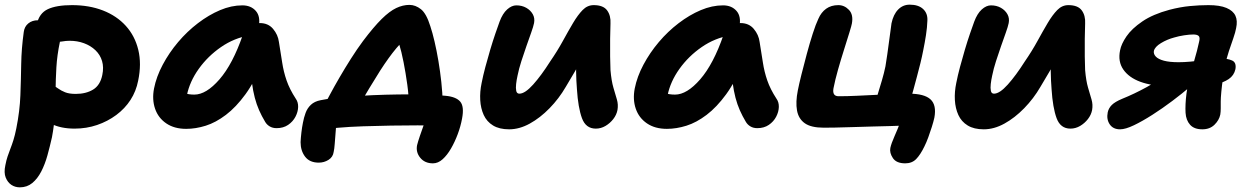

<svg xmlns="http://www.w3.org/2000/svg" viewBox="-39 -543 5361 824"><path d="M281 9Q222 9 180 -12Q138 -33 118 -67.5Q98 -102 106 -142Q109 -160 124.5 -174Q140 -188 157 -188Q173 -188 185 -180.5Q197 -173 210 -163.5Q223 -154 240.5 -147Q258 -140 286 -140Q330 -140 360.5 -158.5Q391 -177 400 -221Q407 -254 399 -281Q391 -308 370.5 -327.5Q350 -347 321.5 -357.5Q293 -368 260 -368Q244 -368 227.5 -365Q211 -362 186 -362Q165 -362 149 -372.5Q133 -383 124 -400.5Q115 -418 119 -439Q129 -486 166 -503.5Q203 -521 270 -521Q344 -521 403 -498Q462 -475 501 -432Q540 -389 554.5 -329Q569 -269 554 -197Q545 -151 521 -114Q497 -77 460 -49.5Q423 -22 377.5 -6.5Q332 9 281 9ZM46 261Q26 261 10 250.5Q-6 240 -14.5 219Q-23 198 -16 166Q-12 145 -6.5 128.5Q-1 112 5.5 95.5Q12 79 18.5 58.5Q25 38 31 8Q46 -67 48.5 -134.5Q51 -202 52 -268Q53 -334 63 -406Q66 -429 82.5 -442.5Q99 -456 123 -456Q151 -456 174.5 -443Q198 -430 210 -409.5Q222 -389 218 -363Q206 -306 203 -254Q200 -202 199.5 -153.5Q199 -105 196.5 -56Q194 -7 184 46Q175 86 164.5 124Q154 162 138 193Q122 224 99.5 242.5Q77 261 46 261Z M760 10Q709 10 674.5 -13.5Q640 -37 626.5 -76.5Q613 -116 622 -163Q632 -214 659.5 -265.5Q687 -317 725.5 -362.5Q764 -408 810.5 -443.5Q857 -479 905.5 -499.5Q954 -520 1001 -520Q1038 -520 1059 -496Q1080 -472 1071 -428Q1068 -412 1057 -403Q1046 -394 1032 -391Q966 -380 909.5 -341Q853 -302 814 -247.5Q775 -193 763 -134Q760 -117 759.5 -102.5Q759 -88 763 -66L715 -168Q736 -150 753 -143.5Q770 -137 795 -137Q846 -137 903 -202.5Q960 -268 1003 -393Q1012 -417 1033 -430.5Q1054 -444 1076 -444Q1112 -444 1133 -419Q1154 -394 1158 -363Q1166 -315 1172 -275Q1178 -235 1191 -197.5Q1204 -160 1230 -120Q1241 -105 1240.5 -84Q1240 -63 1229 -42Q1218 -21 1197.5 -7Q1177 7 1148 7Q1131 7 1118.5 -0.5Q1106 -8 1099 -20Q1084 -45 1073 -70Q1062 -95 1054.5 -123.5Q1047 -152 1042 -189Q1037 -226 1034 -274L1088 -278Q1055 -194 1014.5 -138.5Q974 -83 930.5 -50Q887 -17 844 -3.5Q801 10 760 10Z M1354 -94Q1361 -107 1377.5 -138Q1394 -169 1417.5 -209.5Q1441 -250 1467 -291Q1493 -332 1519 -367Q1565 -428 1599 -461.5Q1633 -495 1661.5 -508.5Q1690 -522 1718 -522Q1744 -522 1767.5 -503.5Q1791 -485 1808 -430Q1817 -403 1826 -364.5Q1835 -326 1842.5 -281.5Q1850 -237 1855 -191Q1860 -145 1861 -102L1716 -81Q1716 -129 1709 -179.5Q1702 -230 1693 -276Q1684 -322 1673.5 -356Q1663 -390 1656 -404L1724 -396Q1693 -373 1661.5 -335.5Q1630 -298 1592 -239Q1568 -201 1546 -164.5Q1524 -128 1507.5 -98Q1491 -68 1482 -50ZM1819 158Q1784 158 1764.5 134Q1745 110 1751 80Q1755 64 1763 40.5Q1771 17 1780 -8Q1789 -33 1793 -54L1874 -2Q1859 -2 1830.5 -3.5Q1802 -5 1753 -5Q1700 -5 1639.5 -4Q1579 -3 1519.5 -1Q1460 1 1409.5 5.5Q1359 10 1328 16L1409 -47Q1406 -36 1404.5 -15Q1403 6 1401 29.5Q1399 53 1397.5 74.5Q1396 96 1393 109Q1390 131 1371 143Q1352 155 1329 155Q1290 155 1270.5 129.5Q1251 104 1251 67Q1252 47 1254.5 25.5Q1257 4 1261 -16Q1265 -38 1272.5 -58.5Q1280 -79 1295.5 -93.5Q1311 -108 1337 -113Q1364 -119 1408 -123.5Q1452 -128 1505.5 -131.5Q1559 -135 1615 -136.5Q1671 -138 1723 -138Q1749 -138 1790 -137Q1831 -136 1872 -132Q1918 -128 1936 -107Q1954 -86 1944 -34Q1938 -1 1925.5 32.5Q1913 66 1896.5 94.5Q1880 123 1860.5 140.5Q1841 158 1819 158Z M2146 12Q2104 12 2077 -4.5Q2050 -21 2037 -49.5Q2024 -78 2022 -113.5Q2020 -149 2028 -187Q2034 -218 2044 -255.5Q2054 -293 2065 -330Q2076 -367 2087 -399Q2098 -431 2105 -450Q2118 -485 2137.5 -502.5Q2157 -520 2177 -520Q2201 -520 2219.5 -509.5Q2238 -499 2247.5 -482Q2257 -465 2253 -444Q2250 -429 2240.5 -402.5Q2231 -376 2220 -344.5Q2209 -313 2198.5 -280.5Q2188 -248 2182 -218Q2178 -200 2176 -182.5Q2174 -165 2176.5 -153Q2179 -141 2190 -141Q2214 -141 2249 -180Q2284 -219 2322 -279Q2353 -324 2376.5 -367Q2400 -410 2420.5 -444.5Q2441 -479 2461.5 -500Q2482 -521 2509 -521Q2550 -521 2566.5 -498.5Q2583 -476 2581 -442Q2580 -415 2579.5 -376.5Q2579 -338 2579.5 -300.5Q2580 -263 2581 -242Q2585 -196 2593.5 -167Q2602 -138 2608.5 -116Q2615 -94 2611 -71Q2607 -50 2593 -32Q2579 -14 2559.5 -2.5Q2540 9 2518 9Q2475 9 2458.5 -36Q2442 -81 2437 -160Q2434 -197 2433.5 -235Q2433 -273 2434 -310Q2435 -347 2437 -379L2491 -352Q2479 -328 2456 -285.5Q2433 -243 2389 -170Q2360 -120 2319.5 -78.5Q2279 -37 2234.5 -12.5Q2190 12 2146 12Z M2823 10Q2772 10 2737.5 -13.5Q2703 -37 2689.5 -76.5Q2676 -116 2685 -163Q2695 -214 2722.5 -265.5Q2750 -317 2788.5 -362.5Q2827 -408 2873.5 -443.5Q2920 -479 2968.5 -499.5Q3017 -520 3064 -520Q3101 -520 3122 -496Q3143 -472 3134 -428Q3131 -412 3120 -403Q3109 -394 3095 -391Q3029 -380 2972.5 -341Q2916 -302 2877 -247.5Q2838 -193 2826 -134Q2823 -117 2822.5 -102.5Q2822 -88 2826 -66L2778 -168Q2799 -150 2816 -143.5Q2833 -137 2858 -137Q2909 -137 2966 -202.5Q3023 -268 3066 -393Q3075 -417 3096 -430.5Q3117 -444 3139 -444Q3175 -444 3196 -419Q3217 -394 3221 -363Q3229 -315 3235 -275Q3241 -235 3254 -197.5Q3267 -160 3293 -120Q3304 -105 3303.5 -84Q3303 -63 3292 -42Q3281 -21 3260.5 -7Q3240 7 3211 7Q3194 7 3181.5 -0.5Q3169 -8 3162 -20Q3147 -45 3136 -70Q3125 -95 3117.5 -123.5Q3110 -152 3105 -189Q3100 -226 3097 -274L3151 -278Q3118 -194 3077.5 -138.5Q3037 -83 2993.5 -50Q2950 -17 2907 -3.5Q2864 10 2823 10Z M3846 158Q3808 158 3793 135.5Q3778 113 3782 92Q3786 73 3800 41.5Q3814 10 3824 -17L3839 -4Q3818 -3 3782 -2Q3746 -1 3703.5 0Q3661 1 3619 2.5Q3577 4 3544 4.5Q3511 5 3496 5Q3442 5 3415 -14Q3388 -33 3381.5 -69Q3375 -105 3385 -155Q3390 -181 3400.5 -223Q3411 -265 3423.5 -311.5Q3436 -358 3449 -398.5Q3462 -439 3473 -462Q3485 -490 3506.5 -505.5Q3528 -521 3559 -521Q3585 -521 3604.5 -500.5Q3624 -480 3617 -442Q3616 -435 3606.5 -404Q3597 -373 3583.5 -330.5Q3570 -288 3557.5 -244Q3545 -200 3538 -164Q3535 -147 3540.5 -138.5Q3546 -130 3560 -130Q3597 -130 3639 -132Q3681 -134 3722.5 -136Q3764 -138 3800 -139.5Q3836 -141 3862 -141Q3928 -141 3954.5 -116.5Q3981 -92 3971 -38Q3967 -20 3960 2Q3953 24 3945 46Q3937 68 3928 86Q3911 121 3893 139.5Q3875 158 3846 158ZM3718 -101Q3721 -116 3729 -142Q3737 -168 3746 -198.5Q3755 -229 3761 -258Q3765 -282 3769 -310Q3773 -338 3776.5 -365Q3780 -392 3783 -413Q3786 -434 3787 -443Q3795 -481 3815.5 -502Q3836 -523 3865 -523Q3903 -523 3923 -504Q3943 -485 3941 -454Q3940 -425 3935 -392.5Q3930 -360 3923 -326Q3918 -300 3911 -271.5Q3904 -243 3896 -213.5Q3888 -184 3880.5 -156Q3873 -128 3865 -105Z M4183 12Q4141 12 4114 -4.5Q4087 -21 4074 -49.5Q4061 -78 4059 -113.5Q4057 -149 4065 -187Q4071 -218 4081 -255.5Q4091 -293 4102 -330Q4113 -367 4124 -399Q4135 -431 4142 -450Q4155 -485 4174.5 -502.5Q4194 -520 4214 -520Q4238 -520 4256.5 -509.5Q4275 -499 4284.5 -482Q4294 -465 4290 -444Q4287 -429 4277.5 -402.5Q4268 -376 4257 -344.5Q4246 -313 4235.5 -280.5Q4225 -248 4219 -218Q4215 -200 4213 -182.5Q4211 -165 4213.5 -153Q4216 -141 4227 -141Q4251 -141 4286 -180Q4321 -219 4359 -279Q4390 -324 4413.5 -367Q4437 -410 4457.5 -444.5Q4478 -479 4498.5 -500Q4519 -521 4546 -521Q4587 -521 4603.5 -498.5Q4620 -476 4618 -442Q4617 -415 4616.5 -376.5Q4616 -338 4616.5 -300.5Q4617 -263 4618 -242Q4622 -196 4630.5 -167Q4639 -138 4645.5 -116Q4652 -94 4648 -71Q4644 -50 4630 -32Q4616 -14 4596.5 -2.5Q4577 9 4555 9Q4512 9 4495.5 -36Q4479 -81 4474 -160Q4471 -197 4470.5 -235Q4470 -273 4471 -310Q4472 -347 4474 -379L4528 -352Q4516 -328 4493 -285.5Q4470 -243 4426 -170Q4397 -120 4356.5 -78.5Q4316 -37 4271.5 -12.5Q4227 12 4183 12Z M5121 12Q5086 12 5068.5 -7.5Q5051 -27 5049 -59Q5048 -76 5049 -97Q5050 -118 5053 -141.5Q5056 -165 5060 -187Q5063 -204 5070 -227.5Q5077 -251 5084.5 -276.5Q5092 -302 5098 -325Q5104 -348 5107 -363Q5112 -382 5105.5 -388.5Q5099 -395 5082 -395Q5066 -395 5043 -391.5Q5020 -388 5000 -382Q4970 -374 4943.5 -358Q4917 -342 4913 -324Q4911 -311 4921.5 -300Q4932 -289 4956 -282.5Q4980 -276 5019 -276Q5042 -276 5070 -278.5Q5098 -281 5124.5 -284.5Q5151 -288 5171.5 -290Q5192 -292 5201 -292Q5229 -292 5248.5 -283.5Q5268 -275 5263 -246Q5257 -219 5234 -203.5Q5211 -188 5176.5 -181Q5142 -174 5101 -174H4970Q4904 -174 4855 -192Q4806 -210 4782 -244.5Q4758 -279 4768 -327Q4773 -354 4795.5 -387Q4818 -420 4863.5 -451Q4909 -482 4980 -501Q5026 -513 5067.5 -517Q5109 -521 5147 -521Q5196 -521 5224.5 -509Q5253 -497 5263 -475.5Q5273 -454 5266 -422Q5263 -405 5254 -379Q5245 -353 5235 -323.5Q5225 -294 5219 -262Q5214 -238 5209.5 -207Q5205 -176 5202.5 -149Q5200 -122 5200 -108Q5200 -93 5200 -78Q5200 -63 5198 -51Q5193 -27 5173 -7.5Q5153 12 5121 12ZM4768 12Q4738 12 4723.5 -9.5Q4709 -31 4715 -61Q4719 -79 4732.5 -92.5Q4746 -106 4777 -119Q4829 -140 4882 -169Q4935 -198 4980 -236L5069 -171Q5035 -142 4992.5 -110Q4950 -78 4907 -50.5Q4864 -23 4827.5 -5.5Q4791 12 4768 12Z"/></svg>

Font: Shantell Sans
Style: Bold Italic
Weight: 700
Italic angle: -11°
Designer: Stephen Nixon, Anya Danilova, Shantell Martin
Foundry: Arrow Type
Version: Version 1.011;[c5ecc13dd]